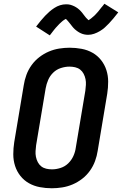

<svg xmlns="http://www.w3.org/2000/svg" viewBox="-20 -998 652 1026"><path d="M257 8Q224 8 192.5 2Q161 -4 134.5 -19Q108 -34 89 -58Q70 -82 60.5 -111.5Q51 -141 51 -173.5Q51 -206 56 -238L107 -543Q111 -570 121 -597.5Q131 -625 148.5 -649.5Q166 -674 190 -692.5Q214 -711 241 -722.5Q268 -734 296.5 -738.5Q325 -743 352 -743Q385 -743 416.5 -737Q448 -731 474.5 -716Q501 -701 520 -677Q539 -653 548.5 -623.5Q558 -594 558 -561.5Q558 -529 553 -497L502 -192Q498 -165 488 -137.5Q478 -110 460.5 -85.5Q443 -61 419 -42.5Q395 -24 368 -12.5Q341 -1 312.5 3.5Q284 8 257 8ZM258 -93Q280 -93 303.5 -100.5Q327 -108 344.5 -125Q362 -142 372 -164Q382 -186 385 -209L436 -513Q438 -529 439 -544.5Q440 -560 437 -575Q434 -590 427 -603.5Q420 -617 408.5 -626Q397 -635 382 -638.5Q367 -642 351 -642Q329 -642 305.5 -634.5Q282 -627 264.5 -610Q247 -593 237.5 -571Q228 -549 224 -526L173 -222Q171 -206 170 -190.5Q169 -175 172 -160Q175 -145 182 -131.5Q189 -118 200.5 -109Q212 -100 227 -96.5Q242 -93 258 -93ZM246 -809 173 -856Q186 -873 198 -887.5Q210 -902 221.5 -914Q233 -926 244.5 -936Q256 -946 270.5 -955.5Q285 -965 301 -970Q317 -975 333 -975Q339 -975 345 -974.5Q351 -974 356 -972.5Q361 -971 366.5 -969Q372 -967 377 -964.5Q382 -962 386 -959.5Q390 -957 395 -953.5Q400 -950 404 -946Q408 -942 412 -938Q416 -934 419 -930Q422 -926 425 -922Q428 -918 432 -913Q436 -908 439.5 -903.5Q443 -899 446.5 -896.5Q450 -894 452 -890Q454 -891 458.5 -893.5Q463 -896 467.5 -900Q472 -904 475 -906.5Q478 -909 481 -911.5Q484 -914 487 -917Q490 -920 493 -923.5Q496 -927 499.5 -930.5Q503 -934 506.5 -938.5Q510 -943 513.5 -947.5Q517 -952 521 -957Q525 -962 529.5 -967Q534 -972 538 -978L612 -932Q598 -914 586 -899.5Q574 -885 562.5 -873Q551 -861 540 -851Q529 -841 514 -832Q499 -823 483 -817.5Q467 -812 451 -812Q446 -812 441 -812.5Q436 -813 431 -814Q426 -815 421.5 -816.5Q417 -818 412.5 -820Q408 -822 403.5 -824.5Q399 -827 395.5 -829.5Q392 -832 388 -835Q384 -838 380 -841.5Q376 -845 373 -848.5Q370 -852 367 -855.5Q364 -859 361.5 -862.5Q359 -866 356.5 -869Q354 -872 350 -877Q346 -882 343 -885.5Q340 -889 336.5 -892.5Q333 -896 332 -897Q330 -896 325.5 -893.5Q321 -891 316.5 -887.5Q312 -884 309 -881Q306 -878 303 -875.5Q300 -873 297 -870Q294 -867 291 -863.5Q288 -860 284.5 -856.5Q281 -853 277.5 -849Q274 -845 270.5 -840.5Q267 -836 263 -831Q259 -826 255 -820.5Q251 -815 246 -809Z"/></svg>

Font: Iosevka SS04 Extended Oblique
Style: Bold
Weight: 700
Width: 7
Italic angle: -9°
Monospace: yes
Designer: Belleve Invis
Foundry: Belleve Invis
Version: Version 19.0.0; ttfautohint (v1.8.4)